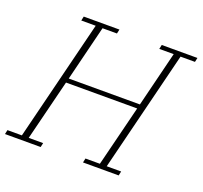

<svg xmlns="http://www.w3.org/2000/svg" viewBox="-128 -837 1030 976"><g transform="rotate(20 386.5 -349.0)"><path d="M-2 -23H76L238 -675H160L165 -698H358L353 -675H275L201 -376H586L660 -675H582L587 -698H780L775 -675H697L535 -23H613L608 0H415L420 -23H498L580 -352H195L113 -23H191L186 0H-7Z"/></g></svg>

Font: IBM Plex Serif ExtLt
Style: Italic
Weight: 200
Italic angle: -14°
Designer: Mike Abbink, Paul van der Laan, Pieter van Rosmalen
Foundry: Bold Monday
Version: Version 3.001